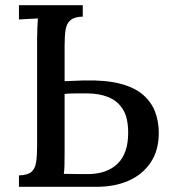

<svg xmlns="http://www.w3.org/2000/svg" viewBox="-20 -720 661 740"><path d="M299 -656Q267 -655 252 -642.5Q237 -630 233 -606.5Q229 -583 229 -545V-407L302 -410Q387 -412 443 -397.5Q499 -383 531.5 -354.5Q564 -326 578 -288.5Q592 -251 592 -208Q592 -140 560.5 -93.5Q529 -47 475.5 -23.5Q422 0 353 0H53V-44Q86 -45 100.5 -57Q115 -69 119 -93.5Q123 -118 123 -155V-571Q123 -593 124 -613.5Q125 -634 126 -649Q109 -648 89 -647Q69 -646 53 -645V-700H299ZM229 -132Q229 -105 228.5 -84Q228 -63 226 -50Q241 -50 260 -49.5Q279 -49 296 -49Q313 -49 321 -49Q393 -50 433.5 -89.5Q474 -129 474 -208Q474 -268 452.5 -300.5Q431 -333 395.5 -346.5Q360 -360 317 -360Q292 -360 271 -360Q250 -360 229 -358Z"/></svg>

Font: Lora Medium
Style: Regular
Weight: 500
Designer: Olga Karpushina, Alexei Vanyashin (Cyrillic)
Foundry: Cyreal
Version: Version 3.004